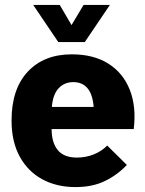

<svg xmlns="http://www.w3.org/2000/svg" viewBox="-20 -741 590 781"><path d="M287 20Q210 20 151.5 -12Q93 -44 60 -104.5Q27 -165 27 -251Q27 -379 93 -449.5Q159 -520 272 -520Q361 -520 421 -482Q481 -444 508 -375.5Q535 -307 524 -216H190Q190 -161 215 -130.5Q240 -100 293 -100Q329 -100 361.5 -113Q394 -126 416 -149L496 -70Q457 -29 406.5 -4.5Q356 20 287 20ZM191 -306H361Q357 -357 336 -382Q315 -407 278 -407Q242 -407 218.5 -382Q195 -357 191 -306ZM115 -721H223L271 -639L320 -721H427L325 -570H217Z"/></svg>

Font: Moderustic
Style: Bold
Weight: 700
Designer: Tural Alisoy
Foundry: TAFT Foundry
Version: Version 2.120